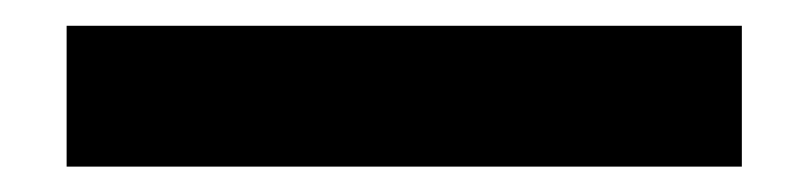

<svg xmlns="http://www.w3.org/2000/svg" viewBox="-20 25 627 149"><path d="M31.7 154.3V45H555.7V154.3Z"/></svg>

Font: Fustat
Style: Regular
Weight: 400
Designer: Mohamed Gaber, Khaled Hosny, Laura Garcia Mut
Foundry: Kief Type Foundry, Alif Type Foundry, Hard Type Foundry
Version: Version 1.007